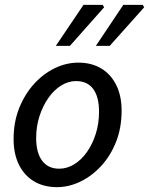

<svg xmlns="http://www.w3.org/2000/svg" viewBox="-20 -759 614 791"><path d="M215 12Q160 12 120 -12Q80 -36 58 -80.5Q36 -125 36 -186Q36 -256 59 -313.5Q82 -371 120 -413Q158 -455 205.5 -478Q253 -501 303 -501Q357 -501 397 -477Q437 -453 459 -408.5Q481 -364 481 -303Q481 -233 458.5 -175.5Q436 -118 397.5 -76Q359 -34 311.5 -11Q264 12 215 12ZM224 -64Q256 -64 285.5 -82Q315 -100 338 -132.5Q361 -165 374.5 -207.5Q388 -250 388 -299Q388 -360 364 -392.5Q340 -425 293 -425Q262 -425 232.5 -407Q203 -389 180 -356.5Q157 -324 143 -281.5Q129 -239 129 -190Q129 -130 153.5 -97Q178 -64 224 -64ZM210 -570 324 -739H403L409 -729L268 -570ZM375 -570 488 -739H568L574 -729L432 -570Z"/></svg>

Font: Source Sans 3 ExtraLight Medium
Style: Italic
Weight: 500
Italic angle: -11°
Version: Version 3.052;hotconv 1.1.0;makeotfexe 2.6.0